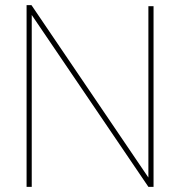

<svg xmlns="http://www.w3.org/2000/svg" viewBox="-20 -724 698 744"><path d="M83 0V-704H102L555 -36V-700H575V0H555L103 -666V0Z"/></svg>

Font: Georama Thin
Style: Regular
Weight: 100
Designer: Jean-Baptiste Levee
Foundry: Production Type
Version: Version 1.000